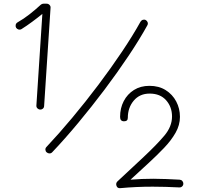

<svg xmlns="http://www.w3.org/2000/svg" viewBox="-20 -815 1051 1018"><path d="M191.9 -233.9Q184.1 -234.9 178.2 -240.7Q172.4 -246.6 172.9 -255.4L204.6 -741.2Q178.7 -720.2 150.6 -699.5Q122.6 -678.7 93.8 -660.6Q85.9 -656.2 77.9 -658.7Q69.8 -661.1 65.4 -668Q61.5 -674.8 63.2 -683.1Q64.9 -691.4 72.8 -696.3Q105.5 -714.8 137.2 -739.7Q168.9 -764.6 196.3 -790Q202.6 -795.4 210.4 -795.4H227.5Q236.3 -795.4 242.7 -788.8Q249 -782.2 248 -773.4L213.9 -252.4Q213.4 -243.7 206.8 -238.5Q200.2 -233.4 191.9 -233.9ZM227.5 -7.3Q221.2 -12.7 220.7 -21.2Q220.2 -29.8 226.6 -36.1Q292 -105.5 362.8 -190.2Q433.6 -274.9 501.5 -365Q569.3 -455.1 627.2 -541.5Q685.1 -627.9 725.1 -700.2Q730 -708 738.3 -710.2Q746.6 -712.4 752.9 -708.5Q760.3 -704.6 762.9 -696.5Q765.6 -688.5 761.2 -680.7Q720.2 -606.4 661.6 -518.8Q603 -431.2 534.7 -340.3Q466.3 -249.5 395 -163.8Q323.7 -78.1 256.8 -7.8Q251 -1.5 242.4 -1.5Q233.9 -1.5 227.5 -7.3ZM892.1 -197.3Q892.1 -248 860.8 -283.4Q829.6 -318.8 773.4 -318.8Q720.7 -318.8 689.2 -281.5Q657.7 -244.1 657.7 -190.4Q657.7 -171.9 637.7 -171.9Q616.7 -171.9 616.7 -195.3Q616.7 -241.7 636 -278.8Q655.3 -315.9 690.2 -337.9Q725.1 -359.9 772.5 -359.9Q822.3 -359.9 858.4 -337.2Q894.5 -314.5 914.3 -277.1Q934.1 -239.7 934.1 -195.3Q934.1 -151.9 910.9 -111.1Q887.7 -70.3 850.1 -31Q812.5 8.3 769.5 47.9L671.9 137.7Q702.1 135.3 731.9 134Q761.7 132.8 792.5 132.8Q826.7 132.8 861.8 134.3Q897 135.7 932.1 137.7Q940.9 138.2 946.5 144.3Q952.1 150.4 952.1 158.7Q952.1 167.5 945.8 173.3Q939.5 179.2 930.7 178.7Q893.6 176.8 858.2 175.8Q822.8 174.8 789.6 174.8Q700.2 174.8 617.7 182.6Q602.5 184.1 597.7 170.4Q592.8 156.7 602.5 147L742.2 16.6Q810.5 -47.4 851.3 -95.7Q892.1 -144 892.1 -197.3Z"/></svg>

Font: Mikhak-DS2-FD Light
Style: Regular
Weight: 300
Designer: Amin Abedi
Version: Version 3.2